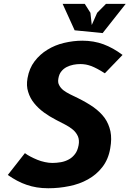

<svg xmlns="http://www.w3.org/2000/svg" viewBox="-20 -970 690 998"><path d="M525 -589 617 -684.5Q568.5 -721 517.5 -740Q467 -758.5 408 -758.5Q361.5 -758.5 313 -747Q266 -736 226.5 -711.5Q187.5 -688 159.5 -651Q132 -615 123 -563.5Q116 -524 126.5 -492Q136.5 -459 158 -433Q179 -407 209 -385Q236.5 -365 272 -346.5L318.5 -322.5Q341 -311 359 -296Q376 -281.5 385 -261.5Q393.5 -241 388.5 -215Q383 -186 370 -169.5Q356 -151 338 -141.5Q319 -131 297 -127Q273 -123 252.5 -123Q234 -123 213.5 -127.5Q192 -132 174 -139.5Q154.5 -147.5 138.5 -156Q122 -164.5 109.5 -174L20.5 -60.5Q46 -43 68.5 -31Q95 -17 118 -9.5Q143.5 -0.5 171.5 4Q199 8.5 231 8.5Q287.5 8.5 339.5 -2.5Q393.5 -13 437 -37.5Q482 -62.5 512 -101.5Q543.5 -142 553 -199Q562 -249 554 -287.5Q545.5 -326.5 524 -357Q502 -387 466 -413Q430 -438 384 -460.5Q357 -473.5 344 -480Q324 -490 309.5 -501Q295 -512.5 287.5 -527.5Q279.5 -541 283.5 -562.5Q287.5 -585.5 299 -599Q310 -613 326.5 -621.5Q342 -629.5 361.5 -633.5Q379 -637 398.5 -637Q410.5 -637 426.5 -634.5Q437.5 -632.5 455 -626.5Q469 -621 487 -611.5Q503 -603 525 -589ZM513.5 -798 633.5 -950H531L485 -903.5L457 -840L450 -903.5L420.5 -950H305.5L368 -812.5Z"/></svg>

Font: B612
Style: Regular
Weight: 700
Italic angle: -10°
Designer: Nicolas Chauveau, Thomas Paillot, Jonathan Favre-Lamarine, Jean-Luc Vinot
Foundry: AIRBUS
Version: Version 1.008